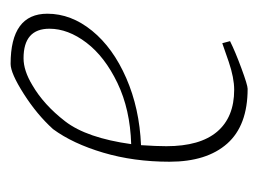

<svg xmlns="http://www.w3.org/2000/svg" viewBox="-84 -406 498 371"><g transform="rotate(-90 165.5 -220.0)"><path d="M71 -197Q69 -167 69 -148Q69 -83 97 -50Q125 -17 178 -17Q201 -17 232 -27.5Q263 -38 268 -40L272 -25Q252 -15 219.5 -3Q187 9 180 9Q109 9 74 -30.5Q39 -70 39 -142Q39 -211 56.5 -270Q74 -329 102 -367Q130 -398 170 -423.5Q210 -449 228 -449Q325 -449 325 -378Q325 -332 292 -291.5Q259 -251 200.5 -225.5Q142 -200 71 -197ZM73 -216Q140 -218 191 -242.5Q242 -267 269 -302.5Q296 -338 296 -374Q296 -424 239 -424Q215 -424 187 -407Q149 -385 117 -343.5Q85 -302 73 -216Z"/></g></svg>

Font: Grenze Thin
Style: Italic
Weight: 250
Italic angle: -10°
Designer: Renata Polastri
Foundry: Omnibus-Type
Version: Version 1.002; ttfautohint (v1.8)